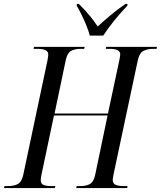

<svg xmlns="http://www.w3.org/2000/svg" viewBox="-46 -951 814 971"><path d="M-26 0 -23 -10H-5Q24 -10 43.5 -20Q63 -30 71 -64L194 -645Q196 -655 197 -663Q198 -671 198 -676Q198 -704 143 -704H124L126 -714H382L380 -704H362Q333 -704 314 -694Q295 -684 287 -649L230 -377H500L557 -644Q559 -655 560.5 -662.5Q562 -670 562 -676Q562 -704 509 -704H489L491 -714H748L746 -704H728Q699 -704 678.5 -693Q658 -682 650 -642L528 -68Q527 -60 525.5 -53.5Q524 -47 524 -42Q524 -23 538.5 -16.5Q553 -10 580 -10H599L597 0H339L342 -10H361Q389 -10 408 -20Q427 -30 435 -65L498 -367H227L163 -64Q162 -58 161 -51Q160 -44 160 -39Q160 -22 173.5 -16Q187 -10 214 -10H234L231 0ZM408 -771Q402 -795 390.5 -823Q379 -851 366 -877.5Q353 -904 342 -922L343 -931H353Q384 -900 407 -872.5Q430 -845 448 -817Q475 -842 510 -871.5Q545 -901 588 -931H599L598 -922Q526 -847 476 -771Z"/></svg>

Font: Noto Serif Display Condensed
Style: Italic
Weight: 400
Width: 3
Italic angle: -12°
Designer: Monotype Design Team
Foundry: Monotype Imaging Inc.
Version: Version 2.009